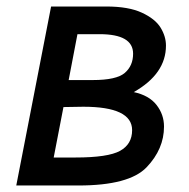

<svg xmlns="http://www.w3.org/2000/svg" viewBox="-20 -570 580 590"><path d="M30 0H221Q377 0 430.5 -56Q484 -112 484 -181Q484 -218 461 -247.5Q438 -277 391 -287Q490 -343 490 -430Q490 -458 473.5 -485Q457 -512 416 -531Q375 -550 307 -550H137ZM389 -405Q389 -368 363.5 -346Q338 -324 265 -324H191L218 -465H286Q389 -465 389 -405ZM386 -170Q386 -127 349 -106.5Q312 -86 212 -86H145L175 -241L236 -242Q386 -242 386 -170Z"/></svg>

Font: Cambay Devanagari
Style: Bold Italic
Weight: 700
Designer: Pooja Saxena
Foundry: Pooja Saxena
Version: Version 1.005;PS 001.005;hotconv 1.0.70;makeotf.lib2.5.58329